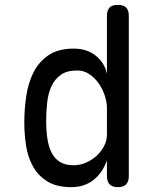

<svg xmlns="http://www.w3.org/2000/svg" viewBox="-20 -760 640 790"><path d="M465 10Q442 10 431 -1.5Q420 -13 420 -36V-100Q411 -75 397.5 -55Q384 -35 366 -20.5Q348 -6 325 2Q302 10 273 10Q212 10 174 -14Q136 -38 115 -76.5Q94 -115 87 -162.5Q80 -210 80 -256Q80 -310 88 -364.5Q96 -419 118 -462.5Q140 -506 180 -533Q220 -560 283 -560Q338 -560 374.5 -530.5Q411 -501 420 -456V-695Q420 -718 431 -729Q442 -740 465 -740Q488 -740 499 -729Q510 -718 510 -695V-36Q510 -13 499 -1.5Q488 10 465 10ZM282 -80Q309 -80 334 -91Q359 -102 378 -119.5Q397 -137 408.5 -159.5Q420 -182 420 -206V-316Q420 -340 411 -367Q402 -394 386 -417Q370 -440 347.5 -455Q325 -470 298 -470Q255 -470 230 -452Q205 -434 191.5 -404.5Q178 -375 174 -337.5Q170 -300 170 -262Q170 -223 175 -189.5Q180 -156 192.5 -131.5Q205 -107 227 -93.5Q249 -80 282 -80Z"/></svg>

Font: Maple Mono Normal
Style: Regular
Weight: 400
Monospace: yes
Designer: subframe7536
Version: Version 7.000